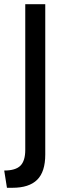

<svg xmlns="http://www.w3.org/2000/svg" viewBox="-40 -720 315 912"><path d="M-20 90Q34 90 57 67Q80 44 80 -8V-700H175V14Q175 96 136.5 134Q98 172 19 172H-7Z"/></svg>

Font: Cabin
Style: Regular
Weight: 400
Designer: Pablo Impallari
Foundry: Pablo Impallari. http://www.impallari.com Igino Marini. http://www.ikern.com
Version: Version 2.001